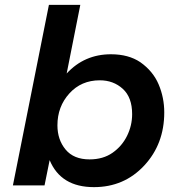

<svg xmlns="http://www.w3.org/2000/svg" viewBox="-20 -762 727 789"><path d="M366 7Q230 7 184 -104L163 0H33L181 -742H310L254 -460Q327 -539 436 -539Q508 -539 556.5 -506.5Q609 -469.5 632 -415Q655 -360.5 655 -300Q655 -170 572.5 -81.5Q490 7 366 7ZM348 -107Q403.5 -107 442.2 -134Q481 -161 502 -203.5Q523 -246 523 -293Q523 -362 484.5 -397Q446 -432 390 -432Q314 -432 265 -378Q216 -324 216 -247Q216 -188 249.5 -147.5Q283 -107 348 -107Z"/></svg>

Font: Argentum Sans Medium
Style: Italic
Weight: 500
Italic angle: -11°
Designer: Julieta Ulanovsky (font), Cristiano Sobral (main changes and remaster)
Foundry: Julieta Ulanovsky (font), Cristiano Sobral (main changes and remaster)
Version: Version 2.007;June 15, 2022;FontCreator 14.0.0.2814 64-bit; 